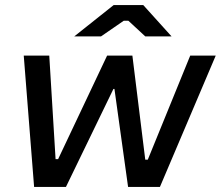

<svg xmlns="http://www.w3.org/2000/svg" viewBox="-20 -740 874 760"><path d="M115 0H241L429 -388H433L487 0H613L834 -520H733L565 -108H555L504 -520H404L210 -110H200L175 -520H74ZM659 -596 547 -720H430L274 -596H380L470 -658H488L555 -596Z"/></svg>

Font: Fixel Display 20240404 Medium
Style: Italic
Weight: 500
Italic angle: -10°
Designer: AlfaBravo + MacPaw
Foundry: Kyrylo Tkachov, Marchela Mozhyna, Serhii Makarenko, Maria Weinstein, Zakhar Kryvoshyya
Version: Version 1.211;Glyphs 3.2 (3225)